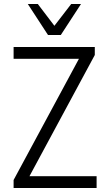

<svg xmlns="http://www.w3.org/2000/svg" viewBox="-20 -940 546 960"><path d="M48 0V-40L393 -680L403 -646H48V-705H454V-665L109 -25L99 -59H463V0ZM220 -765 119 -920H169L252 -811L336 -920H385L284 -765Z"/></svg>

Font: Nunito Sans 7pt Condensed Light
Style: Regular
Weight: 300
Width: 3
Designer: Vernon Adams
Foundry: Vernon Adams
Version: Version 3.101;gftools[0.9.27]